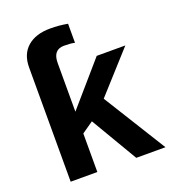

<svg xmlns="http://www.w3.org/2000/svg" viewBox="-134 -828 824 927"><g transform="rotate(-20 278.5 -364.5)"><path d="M557 0H407L266 -239L207 -198V0H70V-587Q70 -655 112.5 -692Q155 -729 230 -729Q276 -729 319 -721V-623Q301 -628 264 -628Q207 -628 207 -560V-310L396 -528H543L357 -322Z"/></g></svg>

Font: Libra Sans
Style: Bold
Weight: 700
Foundry: Context Ltd
Version: Version 1.000